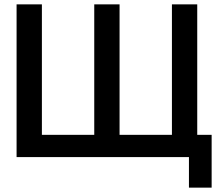

<svg xmlns="http://www.w3.org/2000/svg" viewBox="-20 -720 1000 880"><path d="M528 -700V-102H768V-700H884V-102H950V140H846V0H56V-700H172V-102H412V-700Z"/></svg>

Font: Tektur Medium
Style: Regular
Weight: 500
Designer: Adam Jagosz
Foundry: Adam Jagosz
Version: Version 1.005;gftools[0.9.30]